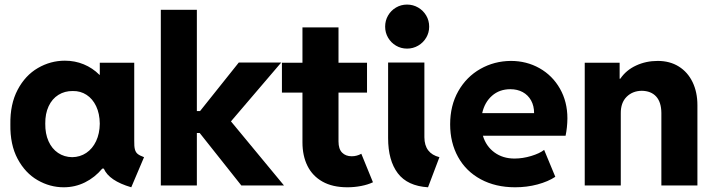

<svg xmlns="http://www.w3.org/2000/svg" viewBox="-20 -794 3050 822"><path d="M424.3 -72.3H418Q386.2 -34.2 343.8 -13.2Q301.3 7.8 252.9 7.8Q193.8 7.8 140.9 -22.7Q87.9 -53.2 55.4 -114Q22.9 -174.8 24.4 -261.7Q22.9 -347.7 55.4 -409.4Q87.9 -471.2 142.1 -502.7Q196.3 -534.2 257.8 -534.2Q300.8 -534.2 338.6 -518.6Q376.5 -502.9 405.8 -473.6H407.2V-525.4H554.7V-191.4Q554.2 -167 557.6 -154.3Q561 -141.6 569.6 -134.8Q578.1 -127.9 596.7 -121.1L542 7.8Q446.8 -20 424.3 -72.3ZM407.2 -264.6Q406.7 -307.6 391.6 -339.4Q376.5 -371.1 350.6 -387.9Q324.7 -404.8 292 -404.3Q257.3 -404.8 230.2 -387.9Q203.1 -371.1 188.2 -339.1Q173.3 -307.1 173.8 -264.6Q173.3 -221.7 187.7 -189.5Q202.1 -157.2 228.5 -139.4Q254.9 -121.6 289.1 -121.1Q322.8 -121.6 349.4 -139.4Q376 -157.2 391.4 -189.7Q406.7 -222.2 407.2 -264.6Z M668.5 -752H822.8V-318.4H836.4L1002.4 -526.4H1184.1L968.8 -274.4L1195.8 0H1013.2L835 -224.6H822.8V0H668.5Z M1274.9 -184.6V-397.5H1187V-525.4H1274.9V-676.8H1429.2V-525.4H1551.3V-397.5H1429.2V-188.5Q1429.2 -156.2 1444.6 -140.6Q1460 -125 1485.8 -125Q1507.8 -125 1526.9 -135.7L1576.7 -13.7Q1555.2 -3.4 1526.1 2.2Q1497.1 7.8 1467.3 7.8Q1403.8 7.8 1360.8 -16.4Q1317.9 -40.5 1296.4 -83.7Q1274.9 -127 1274.9 -184.6Z M1641.6 -203.1V-526.4H1796.9V-206.1Q1797.4 -137.2 1861.3 -121.1L1812.5 7.8Q1724.6 2.4 1683.1 -52.2Q1641.6 -106.9 1641.6 -203.1ZM1628.9 -679.7Q1628.9 -706.1 1641.4 -727.5Q1653.8 -749 1675.3 -761.7Q1696.8 -774.4 1722.7 -774.4Q1748.5 -774.4 1770.3 -761.7Q1792 -749 1804.7 -727.5Q1817.4 -706.1 1817.4 -679.7Q1817.4 -654.3 1804.7 -632.8Q1792 -611.3 1770.3 -598.6Q1748.5 -585.9 1722.7 -585.9Q1696.8 -585.9 1675.3 -598.6Q1653.8 -611.3 1641.4 -632.8Q1628.9 -654.3 1628.9 -679.7Z M1907.2 -261.7Q1907.2 -342.3 1942.1 -403.8Q1977.1 -465.3 2036.6 -499Q2096.2 -532.7 2167 -533.2Q2234.4 -533.2 2289.8 -502Q2345.2 -470.7 2377.2 -414.6Q2409.2 -358.4 2409.2 -287.1Q2408.7 -247.6 2401.4 -212.9H2047.4Q2061 -167.5 2096.9 -141.4Q2132.8 -115.2 2182.6 -115.2Q2217.8 -115.2 2254.2 -126.2Q2290.5 -137.2 2309.6 -152.3L2357.4 -37.1Q2326.7 -16.6 2281.2 -4.4Q2235.8 7.8 2185.5 7.8Q2101.6 7.8 2038.3 -26.4Q1975.1 -60.5 1941.2 -121.8Q1907.2 -183.1 1907.2 -261.7ZM2266.6 -309.6Q2266.6 -340.8 2253.7 -364Q2240.7 -387.2 2217.8 -399.7Q2194.8 -412.1 2165 -412.1Q2118.2 -412.1 2086.4 -384Q2054.7 -356 2044.4 -309.6Z M2483.4 -525.4H2632.8V-457H2635.7Q2660.6 -493.7 2703.1 -513.4Q2745.6 -533.2 2795.9 -533.2Q2847.7 -533.2 2886 -509.3Q2924.3 -485.4 2945.1 -442.4Q2965.8 -399.4 2965.8 -343.8V0H2811.5V-310.5Q2811 -356.9 2789.1 -380.9Q2767.1 -404.8 2727.5 -405.3Q2688 -404.8 2662.6 -379.4Q2637.2 -354 2637.7 -308.6V0H2483.4Z"/></svg>

Font: Reddit Sans Strawberry ExBold
Style: Regular
Weight: 800
Designer: Stephen Hutchings
Foundry: Reddit
Version: Version 1.013